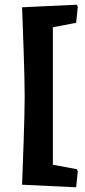

<svg xmlns="http://www.w3.org/2000/svg" viewBox="-20 -667 361 817"><path d="M74 119Q76 74 80.5 -60.5Q85 -195 85 -257Q85 -320 80.5 -455.5Q76 -591 74 -636L307 -647L311 -638L304 -570L205 -551V34L307 53L311 63L304 130Z"/></svg>

Font: Alegreya ExtraBold
Style: Regular
Weight: 800
Designer: Juan Pablo del Peral
Foundry: Huerta Tipografica
Version: Version 2.007; ttfautohint (v1.6)